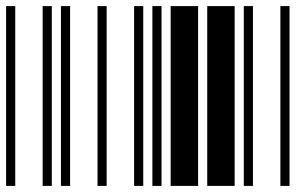

<svg xmlns="http://www.w3.org/2000/svg" viewBox="-20 -610 1000 630"><path d="M0 0V-590H30V0ZM120 0V-590H150V0ZM180 0V-590H210V0ZM300 0V-590H330V0ZM420 0V-590H450V0ZM480 0V-590H510V0ZM540 0V-590H630V0ZM660 0V-590H750V0ZM780 0V-590H810V0ZM900 0V-590H930V0Z"/></svg>

Font: Libre Barcode 39 Extended
Style: Regular
Weight: 400
Version: Version 1.005; ttfautohint (v1.8.3)